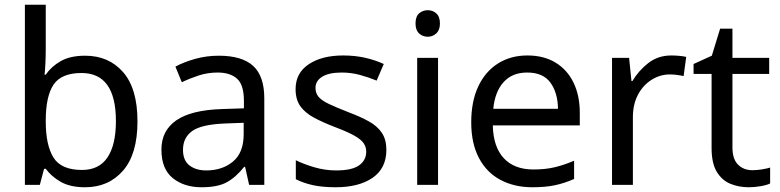

<svg xmlns="http://www.w3.org/2000/svg" viewBox="-20 -780 3291 810"><path d="M173 -575Q173 -541 171.5 -511.5Q170 -482 168 -465H173Q196 -499 236 -522Q276 -545 339 -545Q439 -545 499.5 -475.5Q560 -406 560 -268Q560 -130 499 -60Q438 10 339 10Q276 10 236 -13Q196 -36 173 -68H166L148 0H85V-760H173ZM324 -472Q239 -472 206 -423Q173 -374 173 -271V-267Q173 -168 205.5 -115.5Q238 -63 326 -63Q398 -63 433.5 -116Q469 -169 469 -269Q469 -472 324 -472Z M903 -545Q1001 -545 1048 -502Q1095 -459 1095 -365V0H1031L1014 -76H1010Q975 -32 936.5 -11Q898 10 830 10Q757 10 709 -28.5Q661 -67 661 -149Q661 -229 724 -272.5Q787 -316 918 -320L1009 -323V-355Q1009 -422 980 -448Q951 -474 898 -474Q856 -474 818 -461.5Q780 -449 747 -433L720 -499Q755 -518 803 -531.5Q851 -545 903 -545ZM929 -259Q829 -255 790.5 -227Q752 -199 752 -148Q752 -103 779.5 -82Q807 -61 850 -61Q918 -61 963 -98.5Q1008 -136 1008 -214V-262Z M1610 -148Q1610 -70 1552 -30Q1494 10 1396 10Q1340 10 1299.5 1Q1259 -8 1228 -24V-104Q1260 -88 1305.5 -74.5Q1351 -61 1398 -61Q1465 -61 1495 -82.5Q1525 -104 1525 -140Q1525 -160 1514 -176Q1503 -192 1474.5 -208Q1446 -224 1393 -244Q1341 -264 1304 -284Q1267 -304 1247 -332Q1227 -360 1227 -404Q1227 -472 1282.5 -509Q1338 -546 1428 -546Q1477 -546 1519.5 -536.5Q1562 -527 1599 -510L1569 -440Q1535 -454 1498 -464Q1461 -474 1422 -474Q1368 -474 1339.5 -456.5Q1311 -439 1311 -409Q1311 -387 1324 -371.5Q1337 -356 1367.5 -341.5Q1398 -327 1449 -307Q1500 -288 1536 -268Q1572 -248 1591 -219.5Q1610 -191 1610 -148Z M1785 -737Q1805 -737 1820.5 -723.5Q1836 -710 1836 -681Q1836 -653 1820.5 -639Q1805 -625 1785 -625Q1763 -625 1748 -639Q1733 -653 1733 -681Q1733 -710 1748 -723.5Q1763 -737 1785 -737ZM1828 -536V0H1740V-536Z M2205 -546Q2274 -546 2323.5 -516Q2373 -486 2399.5 -431.5Q2426 -377 2426 -304V-251H2059Q2061 -160 2105.5 -112.5Q2150 -65 2230 -65Q2281 -65 2320.5 -74.5Q2360 -84 2402 -102V-25Q2361 -7 2321 1.5Q2281 10 2226 10Q2150 10 2091.5 -21Q2033 -52 2000.5 -113.5Q1968 -175 1968 -264Q1968 -352 1997.5 -415Q2027 -478 2080.5 -512Q2134 -546 2205 -546ZM2204 -474Q2141 -474 2104.5 -433.5Q2068 -393 2061 -321H2334Q2333 -389 2302 -431.5Q2271 -474 2204 -474Z M2812 -546Q2827 -546 2844.5 -544.5Q2862 -543 2875 -540L2864 -459Q2851 -462 2835.5 -464Q2820 -466 2806 -466Q2765 -466 2729 -443.5Q2693 -421 2671.5 -380.5Q2650 -340 2650 -286V0H2562V-536H2634L2644 -438H2648Q2674 -482 2715 -514Q2756 -546 2812 -546Z M3154 -62Q3174 -62 3195 -65.5Q3216 -69 3229 -73V-6Q3215 1 3189 5.5Q3163 10 3139 10Q3097 10 3061.5 -4.5Q3026 -19 3004 -55Q2982 -91 2982 -156V-468H2906V-510L2983 -545L3018 -659H3070V-536H3225V-468H3070V-158Q3070 -109 3093.5 -85.5Q3117 -62 3154 -62Z"/></svg>

Font: Noto Sans Tifinagh Tawellemmet
Style: Regular
Weight: 400
Designer: JamraPatel
Foundry: JamraPatel LLC
Version: Version 2.006; ttfautohint (v1.8.4.7-5d5b)